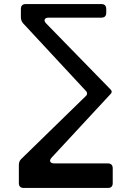

<svg xmlns="http://www.w3.org/2000/svg" viewBox="-20 -759 640 947"><path d="M235 18Q224 30 228 38.5Q232 47 249 47H512Q536 47 536 72V144Q536 168 512 168H97Q73 168 73 144V55Q73 36 85 25L406 -288Q413 -298 406 -308L94 -644Q83 -657 83 -674V-714Q83 -739 107 -739H480Q504 -739 504 -714V-696Q504 -672 480 -672H221Q204 -672 200.5 -663Q197 -654 209 -642L526 -317Q536 -306 526 -296Z"/></svg>

Font: OpenDyslexic 3
Style: Regular
Weight: 400
Designer: Abelardo Gonzalez
Version: Version 1.000;PS 001.001;hotconv 1.0.56